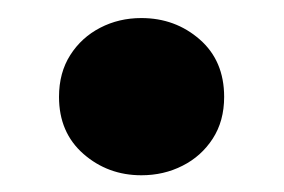

<svg xmlns="http://www.w3.org/2000/svg" viewBox="-20 -456 322 218"><path d="M140.5 -257Q102.5 -257 74.8 -281.2Q47 -305.5 47 -346Q47 -373.5 59.8 -393.5Q72.5 -413.5 93.8 -424.5Q115 -435.5 140.5 -435.5Q179 -435.5 206.8 -411.2Q234.5 -387 234.5 -346Q234.5 -318.5 221.5 -298.5Q208.5 -278.5 187.2 -267.8Q166 -257 140.5 -257Z"/></svg>

Font: Geologica Thin Roman SemiBold
Style: Regular
Weight: 600
Version: Version 1.010;gftools[0.9.28]